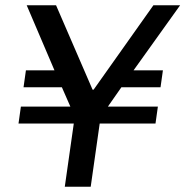

<svg xmlns="http://www.w3.org/2000/svg" viewBox="-20 -706 701 726"><path d="M661 -686 485 -440H596L587 -376H439L388 -303H577L568 -239H357L323 0H225L259 -239H50L59 -303H246L214 -376H69L78 -440H186L81 -686H192L330 -367H334L560 -686Z"/></svg>

Font: Chivo
Style: Italic
Weight: 400
Italic angle: -8.05°
Designer: Hector Gatti
Foundry: Omnibus-Type
Version: Version 1.007